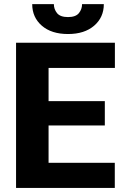

<svg xmlns="http://www.w3.org/2000/svg" viewBox="-20 -920 601 940"><path d="M542 -123V0H58.6V-710.9H542.5V-587.4H217.8V-424.8H493.2V-305.7H217.8V-123ZM381.8 -899.9H488.3Q488.3 -835 440.9 -794.2Q393.6 -753.4 313 -753.4Q231.9 -753.4 184.8 -794.2Q137.7 -835 137.7 -899.9H243.7Q243.7 -875 259.3 -855.7Q274.9 -836.4 313 -836.4Q350.6 -836.4 366.2 -855.7Q381.8 -875 381.8 -899.9Z"/></svg>

Font: Vazirmatn RD UI ExtraBold
Style: Regular
Weight: 800
Designer: Saber Rastikerdar
Foundry: Saber Rastikerdar
Version: Version 33.003